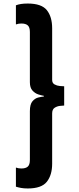

<svg xmlns="http://www.w3.org/2000/svg" viewBox="-20 -817 448 1086"><path d="M149 -188Q149 -227 163.5 -244Q178 -261 196.5 -265.5Q215 -270 228 -271V-275Q215 -277 196.5 -283Q178 -289 163.5 -305Q149 -321 149 -352V-636Q149 -663 137 -673.5Q125 -684 101 -684Q84 -684 71 -679L70 -680V-787Q83 -792 99 -794.5Q115 -797 137 -797Q215 -797 245 -759.5Q275 -722 275 -657V-365Q275 -347 288.5 -339.5Q302 -332 318.5 -330.5Q335 -329 343 -329V-220Q335 -220 318.5 -218Q302 -216 288.5 -207Q275 -198 275 -175V109Q275 173 245 211Q215 249 137 249Q115 249 99 246Q83 243 70 239V132L71 131Q84 136 101 136Q125 136 137 125.5Q149 115 149 88Z"/></svg>

Font: Bakbak One
Style: Regular
Weight: 400
Designer: Saumya Kishore and Sanchit Sawaria
Foundry: A Good Feeling
Version: Version 1.003; ttfautohint (v1.8.3)